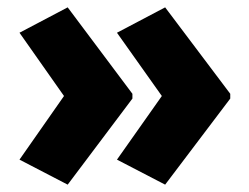

<svg xmlns="http://www.w3.org/2000/svg" viewBox="-20 -542 677 522"><path d="M606 -274V-287L429 -522L298 -453L420 -281L298 -108L429 -40ZM340 -274V-287L164 -522L33 -453L154 -281L33 -108L164 -40Z"/></svg>

Font: Noto Sans Arabic SemCond Blk
Style: Regular
Weight: 900
Width: 4
Designer: Monotype Design Team, Nadine Chahine, Nizar Qandah and Khaled Hosny
Foundry: Monotype Imaging Inc.
Version: Version 2.012